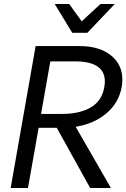

<svg xmlns="http://www.w3.org/2000/svg" viewBox="-20 -934 628 954"><path d="M119 0 172 -299H262L428 0H531L356 -304Q448 -319 509.5 -371.5Q571 -424 585 -503Q588 -521 588 -538Q588 -614 530.5 -659.5Q473 -705 376 -705H157L33 0ZM230 -629H353Q501 -629 501 -529Q501 -515 498 -500Q486 -432 430.5 -400Q375 -368 290 -368H184ZM479 -914 386 -828 324 -914H252L339 -771H414L550 -914Z"/></svg>

Font: Geom Light
Style: Italic
Weight: 300
Italic angle: -10°
Version: Version 1.102